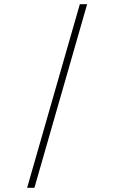

<svg xmlns="http://www.w3.org/2000/svg" viewBox="-20 -780 548 921"><path d="M110 121H145L398 -760H363Z"/></svg>

Font: Noto Serif Devanagari ExtraLight
Style: Regular
Weight: 200
Designer: Universal Thirst, Indian Type Foundry and the Monotype Design Team
Foundry: Monotype Imaging Inc.
Version: Version 2.004